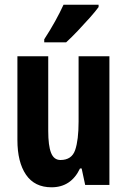

<svg xmlns="http://www.w3.org/2000/svg" viewBox="-20 -786 541 816"><path d="M445 -547V0H342L327 -70H320Q282 10 199 10Q127 10 90.5 -43.5Q54 -97 54 -191V-547H185V-229Q185 -167 197 -136.5Q209 -106 237 -106Q285 -106 299.5 -148.5Q314 -191 314 -269V-547ZM399 -756Q386 -738 362 -711Q338 -684 311 -655.5Q284 -627 261 -606H168V-619Q194 -659 214.5 -696Q235 -733 250 -766H399Z"/></svg>

Font: Noto Sans Khmer UI ExtraCondensed
Style: Bold
Weight: 700
Width: 2
Designer: Danh Hong and the Monotype Design Team
Foundry: Monotype Imaging Inc.
Version: Version 2.002; ttfautohint (v1.8.4.7-5d5b)